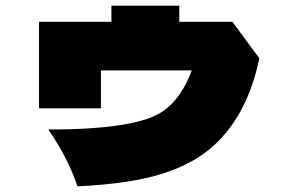

<svg xmlns="http://www.w3.org/2000/svg" viewBox="-20 -644 1040 679"><path d="M802 -567 897 -438Q857 -242 739 -132Q671 -68 558 -31Q445 6 254 15Q219 -88 151 -186Q468 -186 558 -252Q591 -275 616.5 -312.5Q642 -350 658 -395H337V-261H118V-567H374V-624H614V-567Z"/></svg>

Font: Dela Gothic One
Style: Regular
Weight: 400
Designer: aratakana
Foundry: aratakana
Version: Version 1.004